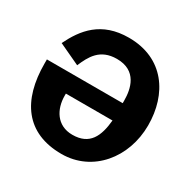

<svg xmlns="http://www.w3.org/2000/svg" viewBox="-168 -915 1082 1088"><g transform="rotate(30 373.0 -371.0)"><path d="M527 -430V-413H31V-386C31 -146 137 10 370 10C573 10 715 -164 715 -376C715 -580 602 -752 373 -752C193 -752 112 -648 57 -535L196 -470C226 -540 263 -614 374 -614C505 -614 527 -506 527 -430ZM526 -299C516 -192 482 -115 369 -115C266 -115 221 -199 221 -285V-299Z"/></g></svg>

Font: Cheyenne Sans
Style: Bold
Weight: 700
Designer: The Public Sans project authors (U.S. Web Design System), Libre Franklin designed by Pablo Impallari and Rodrigo Fuenzal
Foundry: The Cheyenne Sans Project Authors
Version: Version 2.007